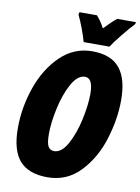

<svg xmlns="http://www.w3.org/2000/svg" viewBox="-100 -993 781 1070"><g transform="rotate(10 290.5 -458.5)"><path d="M35 -232Q35 -350 75 -464Q115 -578 191 -651.5Q267 -725 370 -725Q476 -725 525.5 -665Q575 -605 575 -484Q575 -377 539.5 -262.5Q504 -148 429 -69Q354 10 244 10Q137 10 86 -48.5Q35 -107 35 -232ZM400 -489Q400 -578 355 -578Q313 -578 280 -518.5Q247 -459 229 -376.5Q211 -294 211 -231Q211 -178 222 -159Q233 -140 256 -140Q298 -140 331 -200Q364 -260 382 -343Q400 -426 400 -489ZM258 -913 261 -927H360Q385 -899 405 -861Q450 -908 475 -927H581L578 -915Q553 -889 514.5 -841.5Q476 -794 459 -767H313Q304 -800 289 -840Q274 -880 258 -913Z"/></g></svg>

Font: Noto Sans UI CondBlack
Style: Italic
Weight: 900
Width: 3
Italic angle: -12°
Designer: Monotype Design Team
Foundry: Monotype Imaging Inc.
Version: Version 1.001